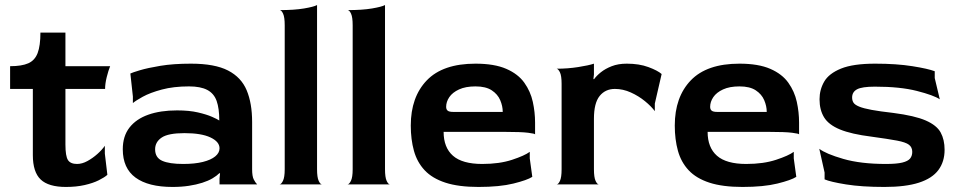

<svg xmlns="http://www.w3.org/2000/svg" viewBox="-20 -730 3789 760"><path d="M241 10Q172 10 141 -19.5Q110 -49 110 -116V-378H20V-468Q66 -468 92 -479.5Q118 -491 129 -520Q140 -549 140 -601H239V-468H416Q409 -451 402.5 -425Q396 -399 396 -378H239V-158Q239 -112 249 -96.5Q259 -81 285 -81Q305 -81 326 -92.5Q347 -104 365.5 -120.5Q384 -137 395 -153V-122L405 -38Q394 -28 371 -16.5Q348 -5 315 2.5Q282 10 241 10Z M663 10Q567 10 516.5 -27Q466 -64 466 -139Q466 -191 492.5 -225Q519 -259 567 -276Q615 -293 681 -293Q729 -293 763.5 -285Q798 -277 819.5 -267.5Q841 -258 848 -253Q848 -301 837.5 -330.5Q827 -360 800.5 -374Q774 -388 728 -388Q667 -388 620.5 -375.5Q574 -363 545 -347Q516 -331 506 -322V-348L496 -439Q504 -443 534 -452Q564 -461 615 -469.5Q666 -478 736 -478Q830 -478 882.5 -451Q935 -424 956.5 -372.5Q978 -321 978 -247V-60Q978 -32 984.5 -19.5Q991 -7 998 0H849V-24L851 -43L849 -45Q838 -34 821 -24Q804 -14 780.5 -6.5Q757 1 727.5 5.5Q698 10 663 10ZM705 -81Q751 -81 783 -89Q815 -97 832 -111Q849 -125 849 -143Q849 -169 813 -186Q777 -203 710 -203Q646 -203 620 -185.5Q594 -168 594 -139Q594 -106 622 -93.5Q650 -81 705 -81Z M1086 0Q1093 0 1100 -14Q1107 -28 1107 -60V-630Q1107 -662 1100.5 -676Q1094 -690 1087 -690Q1145 -690 1183.5 -696.5Q1222 -703 1235 -710V-60Q1235 -28 1241.5 -14Q1248 0 1255 0Z M1355 0Q1362 0 1369 -14Q1376 -28 1376 -60V-630Q1376 -662 1369.5 -676Q1363 -690 1356 -690Q1414 -690 1452.5 -696.5Q1491 -703 1504 -710V-60Q1504 -28 1510.5 -14Q1517 0 1524 0Z M1874 10Q1795 10 1743 -7Q1691 -24 1661 -56Q1631 -88 1618.5 -133Q1606 -178 1606 -233Q1606 -346 1669.5 -412Q1733 -478 1862 -478Q1937 -478 1984 -457.5Q2031 -437 2055.5 -402.5Q2080 -368 2089 -327Q2098 -286 2098 -245V-198Q2098 -201 2070.5 -204.5Q2043 -208 1978 -208H1736Q1736 -146 1773 -113.5Q1810 -81 1889 -81Q1957 -81 2007 -97.5Q2057 -114 2077 -129V-103L2087 -30Q2067 -17 2012.5 -3.5Q1958 10 1874 10ZM1774 -287H1970Q1970 -310 1960 -333.5Q1950 -357 1926.5 -372.5Q1903 -388 1862 -388Q1823 -388 1797 -376Q1771 -364 1758.5 -345.5Q1746 -327 1746 -307Q1746 -297 1752 -292Q1758 -287 1774 -287Z M2183 0Q2190 0 2196.5 -14Q2203 -28 2203 -60V-398Q2203 -430 2196.5 -443.5Q2190 -457 2183 -458Q2227 -458 2268.5 -464.5Q2310 -471 2331 -478V-435L2329 -418L2331 -416Q2341 -430 2358.5 -444Q2376 -458 2401.5 -468Q2427 -478 2461 -478Q2510 -478 2546.5 -464.5Q2583 -451 2599 -437L2572 -320V-290Q2558 -309 2533 -329.5Q2508 -350 2477 -364Q2446 -378 2414 -378Q2376 -378 2353.5 -350Q2331 -322 2331 -260V-60Q2331 -28 2337.5 -14Q2344 0 2351 0Z M2919 10Q2840 10 2788 -7Q2736 -24 2706 -56Q2676 -88 2663.5 -133Q2651 -178 2651 -233Q2651 -346 2714.5 -412Q2778 -478 2907 -478Q2982 -478 3029 -457.5Q3076 -437 3100.5 -402.5Q3125 -368 3134 -327Q3143 -286 3143 -245V-198Q3143 -201 3115.5 -204.5Q3088 -208 3023 -208H2781Q2781 -146 2818 -113.5Q2855 -81 2934 -81Q3002 -81 3052 -97.5Q3102 -114 3122 -129V-103L3132 -30Q3112 -17 3057.5 -3.5Q3003 10 2919 10ZM2819 -287H3015Q3015 -310 3005 -333.5Q2995 -357 2971.5 -372.5Q2948 -388 2907 -388Q2868 -388 2842 -376Q2816 -364 2803.5 -345.5Q2791 -327 2791 -307Q2791 -297 2797 -292Q2803 -287 2819 -287Z M3481 10Q3391 10 3329 0Q3267 -10 3244 -20V-47L3223 -141Q3249 -121 3318 -101Q3387 -81 3487 -81Q3529 -81 3551.5 -86.5Q3574 -92 3582.5 -102.5Q3591 -113 3591 -129Q3591 -147 3578 -157Q3565 -167 3530.5 -173.5Q3496 -180 3430 -189Q3350 -199 3305 -217.5Q3260 -236 3242 -265.5Q3224 -295 3224 -337Q3224 -375 3242.5 -407Q3261 -439 3309 -458.5Q3357 -478 3444 -478Q3529 -478 3591.5 -468Q3654 -458 3680 -448V-421L3700 -337Q3676 -353 3609.5 -370Q3543 -387 3443 -387Q3392 -387 3372.5 -376.5Q3353 -366 3353 -344Q3353 -332 3358.5 -323.5Q3364 -315 3381 -308Q3398 -301 3430.5 -295Q3463 -289 3516 -283Q3601 -272 3644.5 -253Q3688 -234 3703.5 -205.5Q3719 -177 3719 -137Q3719 -90 3694.5 -57Q3670 -24 3617.5 -7Q3565 10 3481 10Z"/></svg>

Font: Red Rose SemiBold
Style: Regular
Weight: 600
Designer: Jaikishan Patel
Version: Version 2.000